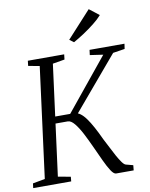

<svg xmlns="http://www.w3.org/2000/svg" viewBox="-103 -1055 884 1129"><g transform="rotate(-10 339.0 -490.0)"><path d="M497 0Q483.5 0 467 -25.2Q450.5 -50.5 431.8 -90.8Q413 -131 392.8 -175.8Q372.5 -220.5 351.8 -260.5Q331 -300.5 310.2 -325.8Q289.5 -351 270.5 -351H173.5L178.5 -392H292L544 -701L465.5 -712.5L469.5 -743H678L673.5 -712.5L603 -701.5L315 -361L317 -391.5Q334.5 -391 351.2 -379Q368 -367 385 -343.8Q402 -320.5 420.2 -287Q438.5 -253.5 458 -211Q471.5 -186 485.5 -157.8Q499.5 -129.5 513.5 -104.2Q527.5 -79 539.8 -62Q552 -45 561.5 -42L605 -30.5L602 0ZM2 0 5.5 -27.5 78.5 -41 164.5 -700.5 97.5 -712.5 101 -743H318L314.5 -712.5L243 -700.5L156.5 -41L231.5 -27.5L229 0ZM387.5 -803 362 -822 506 -979.5 564.5 -934Q545.5 -912 514.8 -887.8Q484 -863.5 450.2 -841.2Q416.5 -819 387.5 -803Z"/></g></svg>

Font: Merriweather 72pt Light
Style: Italic
Weight: 300
Italic angle: -7.8°
Version: Version 2.101